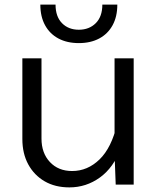

<svg xmlns="http://www.w3.org/2000/svg" viewBox="-20 -801 690 833"><path d="M160 -548V-200Q160 -137 196.5 -98Q233 -59 293 -59Q360 -59 412 -109.5Q464 -160 488 -263L503 -156Q473 -74 413.5 -31Q354 12 281 12Q219 12 173.5 -14.5Q128 -41 102.5 -88Q77 -135 77 -198V-548ZM560 -548V0H482L477 -132V-548ZM322 -614Q271 -614 233.5 -634Q196 -654 175.5 -691.5Q155 -729 155 -781H221Q221 -729 249 -700.5Q277 -672 322 -672Q367 -672 395.5 -700.5Q424 -729 424 -781H489Q489 -729 468.5 -691.5Q448 -654 410.5 -634Q373 -614 322 -614Z"/></svg>

Font: Azeret Mono Light
Style: Regular
Weight: 300
Designer: Martin Vácha
Foundry: Displaay
Version: Version 1.002